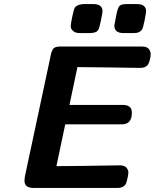

<svg xmlns="http://www.w3.org/2000/svg" viewBox="-20 -922 759 942"><path d="M100.1 -36.1Q100.1 -42 102.1 -56.2L228 -646Q228 -647 229.5 -653.6Q231 -660.2 231.4 -661.1Q231.9 -662.1 233.4 -667.5Q234.9 -672.9 235.8 -673.8Q236.8 -674.8 239 -679.4Q241.2 -684.1 243.2 -685.1Q245.1 -686 248.5 -688.5Q252 -690.9 255.4 -691.4Q258.8 -691.9 263.4 -692.9Q268.1 -693.8 273.9 -693.8H674.8Q700.7 -693.8 710 -681.9Q719.2 -669.9 719.2 -657.2Q719.2 -636.2 710 -612.8Q700.2 -588.9 668 -588.9Q658.2 -588.9 633.5 -589.4Q608.9 -589.8 537.8 -590.8Q466.8 -591.8 359.9 -592.8L320.8 -407.2H583Q627 -407.2 627 -369.1Q627 -312 578.1 -312H300.8L299.8 -311L256.8 -106.9Q301.8 -106.9 377.4 -107.9Q453.1 -108.9 508.1 -109.9Q563 -110.8 566.9 -110.8Q590.8 -110.8 600.3 -99.4Q609.9 -87.9 609.9 -76.2Q609.9 -67.4 605 -45.2Q600.1 -22.9 595.2 -16.1Q583 0 558.1 0H143.1Q100.1 0 100.1 -36.1ZM346.2 -882.8Q355 -898.9 387.2 -901.9H439Q482.9 -901.9 482.9 -866.2Q482.9 -859.4 475.3 -822.3Q467.8 -785.2 462.9 -776.9Q460 -772 456.1 -768.6Q452.1 -765.1 447 -763.7Q441.9 -762.2 439.5 -761.7Q437 -761.2 430.9 -760.5Q424.8 -759.8 423.8 -759.8H371.1Q352.1 -759.8 341.6 -767.8Q331.1 -775.9 329.1 -782.5Q327.1 -789.1 327.1 -796.1Q327.1 -803.2 334.5 -839.6Q341.8 -876 346.2 -882.8ZM541 -796.9Q541 -798.8 551.8 -854Q558.6 -887.2 567.9 -894.5Q577.1 -901.9 601.1 -901.9H652.8Q696.8 -901.9 696.8 -866.2Q696.8 -860.4 689.5 -822.3Q682.1 -784.2 675.8 -775.9Q664.6 -759.8 638.2 -759.8H585Q541 -759.8 541 -796.9Z"/></svg>

Font: CMU Sans Serif
Style: BoldOblique
Weight: 700
Italic angle: -12°
Version: Version 0.7.0